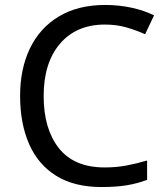

<svg xmlns="http://www.w3.org/2000/svg" viewBox="-20 -744 672 774"><path d="M403 -645Q288 -645 222 -568Q156 -491 156 -357Q156 -224 217.5 -146.5Q279 -69 402 -69Q449 -69 491 -77Q533 -85 573 -97V-19Q533 -4 490.5 3Q448 10 389 10Q280 10 207 -35Q134 -80 97.5 -163Q61 -246 61 -358Q61 -466 100.5 -548.5Q140 -631 217 -677.5Q294 -724 404 -724Q459 -724 510 -713Q561 -702 601 -682L565 -606Q532 -621 491.5 -633Q451 -645 403 -645Z"/></svg>

Font: Noto Sans New Tai Lue
Style: Regular
Weight: 400
Designer: Monotype Design Team
Foundry: Monotype Imaging Inc.
Version: Version 2.003